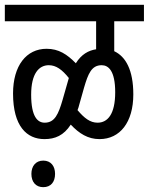

<svg xmlns="http://www.w3.org/2000/svg" viewBox="-20 -642 616 795"><path d="M0 -554H378V-438C346 -433 317 -417 294 -380C258 -417 223 -440 173 -440C89 -440 34 -370 34 -255C34 -119 91 -66 164 -66C208 -66 244 -81 273 -126C308 -89 344 -66 392 -66C477 -66 532 -136 532 -251C532 -353 500 -408 453 -430V-554H576V-622H0ZM308 -208 328 -279C345 -337 359 -372 401 -372C429 -372 457 -349 457 -260C457 -168 425 -134 384 -134C353 -134 329 -153 301 -186C304 -193 306 -200 308 -208ZM109 -250C109 -337 141 -372 182 -372C212 -372 237 -354 265 -319C263 -312 261 -305 259 -298L239 -228C222 -170 207 -134 165 -134C136 -134 109 -158 109 -250ZM110 78C110 111 128 133 159 133C191 133 208 111 208 78C208 46 191 23 159 23C128 23 110 46 110 78Z"/></svg>

Font: Noto Sans ExtraCondensed
Style: Italic
Weight: 400
Width: 2
Italic angle: -12°
Designer: Monotype Design Team
Foundry: Monotype Imaging Inc.
Version: Version 2.013